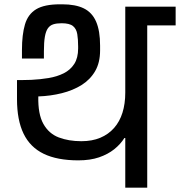

<svg xmlns="http://www.w3.org/2000/svg" viewBox="-20 -872 836 892"><path d="M562 0V-231H558Q540 -202 510.5 -178.5Q481 -155 440 -141Q399 -127 344 -127Q246 -127 183 -157.5Q120 -188 89.5 -251Q59 -314 59 -411V-500Q59 -500 81 -500Q103 -500 125 -501Q167 -503 206 -509.5Q245 -516 276 -531.5Q307 -547 325 -575Q343 -603 343 -647V-656Q343 -689 339 -713.5Q335 -738 319 -751Q303 -764 266 -764Q243 -764 227.5 -759Q212 -754 202.5 -740.5Q193 -727 188.5 -701.5Q184 -676 184 -634V-600H82V-640Q82 -711 96 -758.5Q110 -806 148 -829Q186 -852 259 -852H269Q331 -852 369.5 -833Q408 -814 426.5 -771.5Q445 -729 445 -660V-638Q445 -581 422 -541.5Q399 -502 359 -477Q319 -452 267 -439Q215 -426 158 -424Q156 -342 181.5 -296.5Q207 -251 253 -233.5Q299 -216 358 -216Q408 -216 446 -232Q484 -248 510 -277.5Q536 -307 549 -348.5Q562 -390 562 -442V-841H796V-754H664V0Z"/></svg>

Font: Matangi SemiBold
Style: Regular
Weight: 600
Designer: Prashant Pant
Foundry: The Graphic Ant
Version: Version 3.002